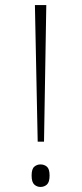

<svg xmlns="http://www.w3.org/2000/svg" viewBox="-20 -734 323 759"><path d="M129 -174 118 -714H163L154 -174ZM140 5Q126 5 115.5 -4.5Q105 -14 105 -40Q105 -66 115.5 -75Q126 -84 140 -84Q155 -84 165.5 -75Q176 -66 176 -40Q176 -14 165.5 -4.5Q155 5 140 5Z"/></svg>

Font: Noto Serif Kannada ExtraLight
Style: Regular
Weight: 250
Version: Version 2.003